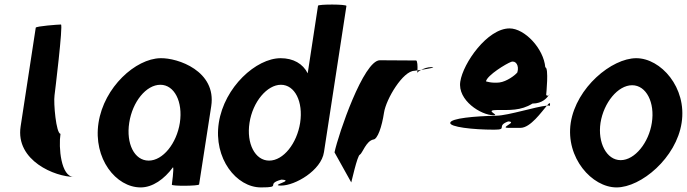

<svg xmlns="http://www.w3.org/2000/svg" viewBox="-20 -810 2998 838"><path d="M70 -258C47 -108 222 -38 302 -38C246 -38 235 -167 244 -226C225 -227 213 -361 218 -394C219 -401 256 -703 246 -703C236 -703 137 -696 136 -689Z M410 -274C386 -118 486 8 594 8C646 8 697 -28 735 -80C740 -76 730 -4 730 -4C729 3 848 2 849 -5L902 -347C925 -500 756 -558 680 -556C572 -554 434 -430 410 -274ZM544 -274C558 -366 618 -440 680 -440C741 -440 779 -366 765 -274C751 -184 691 -109 629 -109C566 -109 530 -184 544 -274Z M935 -274C911 -118 1012 8 1119 8C1215 8 1135 -6 1208 -26C1270 -23 1153 0 1207 0C1268 0 1382 -66 1394 -146L1492 -784C1493 -792 1369 -792 1368 -785L1323 -490C1302 -532 1260 -556 1205 -556C1098 -556 959 -430 935 -274ZM1069 -274C1083 -366 1146 -440 1206 -440C1267 -440 1304 -366 1290 -274C1276 -184 1217 -109 1155 -109C1093 -109 1055 -184 1069 -274Z M1440 -145 1513 -14C1512 -6 1540 -135 1551 -135C1562 -142 1578 -194 1609 -201C1628 -201 1647 -258 1656 -318C1665 -378 1739 -501 1789 -501C1789 -501 1794 -502 1802 -503C1803 -520 1802 -546 1796 -546C1796 -546 1691 -547 1638 -547C1567 -547 1457 -225 1440 -145ZM1802 -503C1802 -498 1801 -494 1801 -491C1801 -494 1808 -500 1818 -505C1812 -504 1807 -504 1802 -503ZM1818 -505C1849 -510 1889 -517 1862 -517C1846 -517 1830 -511 1818 -505Z M1945 -274C1942 -256 2042 -244 2137 -244C2199 -244 2143 -260 2198 -280C2241 -278 2158 -252 2198 -252H2252C2295 -252 2344 -322 2367 -349C2320 -345 2199 -306 2147 -305C2052 -303 1948 -294 1945 -274ZM1989 -454C1976 -372 2080 -307 2134 -307C2164 -307 2088 -330 2152 -330C2202 -330 2253 -326 2304 -358C2348 -358 2368 -384 2375 -394C2371 -391 2363 -392 2364 -398C2364 -398 2376 -516 2360 -516C2353 -598 2270 -686 2204 -686C2107 -686 2001 -534 1989 -454ZM2101 -455C2107 -482 2189 -532 2211 -540C2231 -547 2247 -524 2238 -494C2228 -481 2191 -454 2160 -450C2126 -446 2101 -455 2101 -455ZM2367 -349C2376 -350 2380 -349 2380 -347C2383 -365 2378 -362 2367 -349ZM2375 -394C2376 -395 2378 -396 2378 -398C2378 -398 2376 -397 2375 -394Z M2471 -274C2448 -121 2564 8 2671 8C2778 8 2932 -121 2955 -274C2979 -428 2864 -556 2757 -556C2650 -556 2495 -428 2471 -274ZM2601 -274C2615 -362 2677 -438 2739 -438C2801 -438 2839 -362 2825 -274C2812 -188 2751 -111 2689 -111C2627 -111 2588 -188 2601 -274Z"/></svg>

Font: Ampere
Style: SCSuCndIta
Weight: 400
Version: Version 1